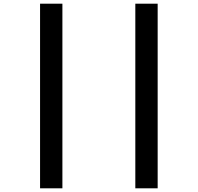

<svg xmlns="http://www.w3.org/2000/svg" viewBox="-20 -780 1072 1040"><path d="M197 240V-760H318V240ZM713 240V-760H834V240Z"/></svg>

Font: Noto Sans UI Extra
Style: Regular
Weight: 800
Designer: Monotype Design Team
Foundry: Monotype Imaging Inc.
Version: Version 1.901